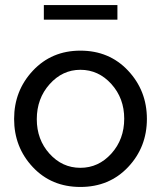

<svg xmlns="http://www.w3.org/2000/svg" viewBox="-20 -732 639 762"><path d="M154 -654V-712H446V-654ZM299 -531Q414 -531 488.5 -451.5Q563 -372 563 -260Q563 -148 488.5 -69Q414 10 299 10Q184 10 110 -69Q36 -148 36 -260Q36 -372 110.5 -451.5Q185 -531 299 -531ZM473 -261Q473 -342 422 -398.5Q371 -455 299 -455Q228 -455 177 -398Q126 -341 126 -259Q126 -178 176.5 -122Q227 -66 299 -66Q371 -66 422 -122.5Q473 -179 473 -261Z"/></svg>

Font: Raleway-v4020 Medium
Style: Regular
Weight: 500
Designer: Matt McInerney, Pablo Impallari, Rodrigo Fuenzalida
Foundry: Matt McInerney, Pablo Impallari, Rodrigo Fuenzalida
Version: Version 4.020;PS 004.020;hotconv 1.0.88;makeotf.lib2.5.64775